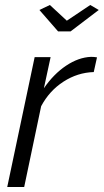

<svg xmlns="http://www.w3.org/2000/svg" viewBox="-20 -750 416 770"><path d="M138 -710 180 -730 248 -667 342 -730 376 -710 263 -624H213ZM119 -521H183L156 -396Q195 -453 245 -486.5Q295 -520 345 -522Q357 -522 369 -520L356 -461Q291 -459 234.5 -422.5Q178 -386 145 -324L77 0H9Z"/></svg>

Font: Raleway-v4020
Style: Italic
Weight: 400
Italic angle: -12°
Designer: Matt McInerney, Pablo Impallari, Rodrigo Fuenzalida
Foundry: Matt McInerney, Pablo Impallari, Rodrigo Fuenzalida
Version: Version 4.020;PS 004.020;hotconv 1.0.88;makeotf.lib2.5.64775